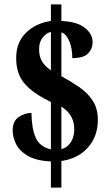

<svg xmlns="http://www.w3.org/2000/svg" viewBox="-20 -780 501 879"><path d="M213 -41Q145 -44 106.5 -67Q68 -90 53 -121.5Q38 -153 38 -183Q38 -226 66 -244.5Q94 -263 124 -263Q125 -191 143.5 -149.5Q162 -108 213 -96V-313Q150 -344 115.5 -374Q81 -404 67.5 -438Q54 -472 54 -514Q54 -586 99 -630Q144 -674 213 -684V-760H261V-684Q332 -681 368 -653Q404 -625 404 -587Q404 -557 383.5 -535.5Q363 -514 311 -514Q311 -558 297.5 -591Q284 -624 261 -632V-431Q304 -408 342.5 -381.5Q381 -355 404.5 -319Q428 -283 428 -231Q428 -156 383 -105Q338 -54 261 -43V79H213ZM213 -634Q192 -629 175.5 -608.5Q159 -588 159 -554Q159 -523 171.5 -500.5Q184 -478 213 -458ZM261 -97Q290 -105 305 -130Q320 -155 320 -188Q320 -220 306.5 -245.5Q293 -271 261 -292Z"/></svg>

Font: Noto Serif ExtraCondensed ExtraBold
Style: Regular
Weight: 800
Width: 2
Designer: Monotype Design Team
Foundry: Monotype Imaging Inc.
Version: Version 2.013; ttfautohint (v1.8.4.7-5d5b)